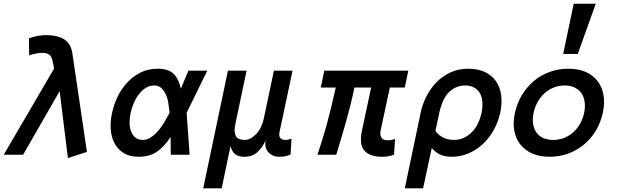

<svg xmlns="http://www.w3.org/2000/svg" viewBox="-71 -838 3366 1040"><path d="M296.9 18.1 252 -344.2 54.2 0H-50.8L222.2 -466.8L212.9 -511.2Q205.1 -551.8 160.2 -551.8Q146 -551.8 127.9 -548.8Q109.9 -545.9 86.9 -538.1L85.9 -630.9Q112.8 -640.1 136.5 -644Q160.2 -647.9 180.2 -647.9Q237.8 -647.9 275.9 -625.5Q314 -603 321.8 -543.9L399.9 -15.1Z M636.7 -227.1Q630.9 -201.2 630.9 -175Q630.9 -148.9 638.4 -127.9Q646 -106.9 661.4 -93.5Q676.8 -80.1 703.1 -80.1Q725.1 -80.1 745.6 -93.5Q766.1 -106.9 784.4 -127.9Q802.7 -148.9 818.4 -175Q834 -201.2 847.7 -227.1Q844.7 -252.9 840.8 -279.5Q836.9 -306.2 826.9 -327.1Q816.9 -348.1 802 -361.6Q787.1 -375 765.1 -375Q738.8 -375 717.8 -361.6Q696.8 -348.1 680.9 -327.1Q665 -306.2 653.6 -279.5Q642.1 -252.9 636.7 -227.1ZM536.1 -227.1Q545.9 -272.9 566.9 -315.9Q587.9 -358.9 619.4 -392.3Q650.9 -425.8 691.9 -445.8Q732.9 -465.8 781.7 -465.8Q840.8 -465.8 868.9 -438.5Q897 -411.1 908.7 -357.9L949.7 -455.1H1051.8L939.9 -227.1L956.1 0H854L853 -96.2Q818.8 -43 778.8 -15.9Q738.8 11.2 679.7 11.2Q630.9 11.2 598.9 -8.8Q566.9 -28.8 549.3 -62Q531.7 -95.2 528.8 -138.2Q525.9 -181.2 536.1 -227.1Z M1367.7 -78.1Q1351.6 -40 1323.7 -14.4Q1295.9 11.2 1253.9 11.2Q1216.8 11.2 1200.2 -4.9Q1183.6 -21 1177.7 -46.9L1129.9 182.1H1029.8L1163.6 -455.1H1264.6L1204.6 -169.9Q1198.7 -144 1200.2 -126.5Q1201.7 -108.9 1208.3 -98.4Q1214.8 -87.9 1227.3 -84Q1239.7 -80.1 1254.9 -80.1Q1286.6 -80.1 1316.7 -112.1Q1346.7 -144 1357.9 -195.8L1412.6 -455.1H1513.7L1442.9 -122.1Q1439 -99.1 1448 -89.6Q1457 -80.1 1473.6 -80.1Q1490.7 -80.1 1507.8 -86.9L1502.9 -1Q1491.7 3.9 1477.3 7.6Q1462.9 11.2 1438 11.2Q1422.9 11.2 1409.4 5.6Q1396 0 1385 -11Q1374 -22 1368.9 -38.6Q1363.8 -55.2 1367.7 -78.1Z M1990.7 -130.9Q1985.8 -106.9 1994.9 -92.5Q2003.9 -78.1 2028.8 -78.1Q2042.5 -78.1 2051.5 -80.1Q2060.5 -82 2068.8 -85.9L2063.5 -1Q2040.5 11.2 2000.5 11.2Q1931.6 11.2 1902.6 -22.5Q1873.5 -56.2 1889.6 -130.9L1939.5 -363.8H1848.6Q1838.9 -315.9 1827.9 -271.5Q1816.9 -227.1 1804.7 -183.6Q1792.5 -140.1 1779.1 -95Q1765.6 -49.8 1750.5 0H1648.9Q1664.6 -48.8 1678.2 -93Q1691.9 -137.2 1703.4 -180.7Q1714.8 -224.1 1725.8 -269Q1736.8 -314 1747.6 -363.8H1666.5L1685.5 -455.1H2140.6L2121.6 -363.8H2040.5Z M2638.7 -227.1Q2626.5 -173.8 2601.6 -130.4Q2576.7 -86.9 2541.7 -55.4Q2506.8 -23.9 2464.6 -6.3Q2422.4 11.2 2377.4 11.2Q2339.4 11.2 2313.5 -0.5Q2287.6 -12.2 2267.6 -36.1L2220.7 182.1H2121.6L2207.5 -227.1Q2216.8 -272 2238.3 -314.9Q2259.8 -357.9 2292.2 -391.4Q2324.7 -424.8 2368.2 -445.3Q2411.6 -465.8 2465.8 -465.8Q2516.6 -465.8 2554.2 -448.5Q2591.8 -431.2 2614.7 -399.2Q2637.7 -367.2 2643.6 -323Q2649.4 -278.8 2638.7 -227.1ZM2537.6 -227.1Q2543.5 -257.8 2542 -284.9Q2540.5 -312 2529.1 -332Q2517.6 -352.1 2497.6 -363.5Q2477.5 -375 2447.8 -375Q2400.4 -375 2363 -340.6Q2325.7 -306.2 2308.6 -227.1L2287.6 -128.9Q2322.8 -80.1 2389.6 -80.1Q2417.5 -80.1 2441.7 -91.6Q2465.8 -103 2485.1 -122.6Q2504.4 -142.1 2517.6 -168.9Q2530.8 -195.8 2537.6 -227.1Z M3194.3 -227.1Q3182.6 -173.8 3156.5 -130.4Q3130.4 -86.9 3092.5 -55.4Q3054.7 -23.9 3007.1 -6.3Q2959.5 11.2 2905.3 11.2Q2852.5 11.2 2812.5 -6.3Q2772.5 -23.9 2747.6 -55.4Q2722.7 -86.9 2714.6 -130.4Q2706.5 -173.8 2718.3 -227.1Q2729.5 -278.8 2756.1 -323Q2782.7 -367.2 2820.6 -399.2Q2858.4 -431.2 2906.5 -448.5Q2954.6 -465.8 3007.3 -465.8Q3061.5 -465.8 3101.1 -448.5Q3140.6 -431.2 3165.5 -399.2Q3190.4 -367.2 3198 -323Q3205.6 -278.8 3194.3 -227.1ZM3093.3 -227.1Q3099.6 -257.8 3095.9 -285.4Q3092.3 -313 3078.9 -332.5Q3065.4 -352.1 3042.5 -363.5Q3019.5 -375 2987.3 -375Q2955.6 -375 2927.5 -363.5Q2899.4 -352.1 2877.9 -332.5Q2856.4 -313 2841.1 -285.4Q2825.7 -257.8 2819.3 -227.1Q2812.5 -194.8 2816.4 -168.5Q2820.3 -142.1 2833.5 -122.1Q2846.7 -102.1 2870.1 -91.1Q2893.6 -80.1 2925.3 -80.1Q2957.5 -80.1 2985.1 -91.1Q3012.7 -102.1 3034.7 -122.1Q3056.6 -142.1 3071.5 -168.5Q3086.4 -194.8 3093.3 -227.1ZM3156.2 -817.9 3058.6 -545.9H2979.5L3036.6 -817.9Z"/></svg>

Font: Anonymous Pro
Style: Bold Italic
Weight: 700
Italic angle: -12°
Monospace: yes
Designer: Mark Simonson
Version: Version 1.003